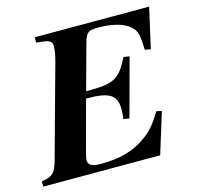

<svg xmlns="http://www.w3.org/2000/svg" viewBox="-134 -773 900 877"><g transform="rotate(-15 316.0 -334.5)"><path d="M645 -669H104V-644L137 -640C168 -636 178 -627 178 -607C178 -592 175 -570 166 -537L47 -105C30 -44 17 -33 -35 -25V0H518L578 -194L553 -199C519 -143 499 -120 462 -93C405 -51 336 -32 248 -32C205 -32 187 -42 187 -66C187 -73 190 -84 195 -104L258 -338C371 -338 402 -316 402 -247C402 -233 401 -222 398 -203L426 -199L500 -473L472 -477C425 -383 399 -370 267 -370L326 -586C338 -631 352 -637 393 -637C454 -637 500 -626 530 -607C571 -580 572 -555 575 -484L602 -479Z"/></g></svg>

Font: XITS
Style: Bold Italic
Weight: 700
Italic angle: -16.33°
Designer: MicroPress Inc., with final additions and corrections provided by Coen Hoffman, Elsevier (retired)
Version: Version 1.302